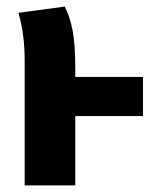

<svg xmlns="http://www.w3.org/2000/svg" viewBox="-20 -564 471 584"><path d="M415 -211H209V0H55V-381Q55 -461 36 -525L177 -544Q193 -512 201 -470.5Q209 -429 209 -354V-330H415Z"/></svg>

Font: Fira Sans Condensed
Style: Bold
Weight: 700
Width: 3
Designer: bBox Type GmbH & Carrois Corporate GbR & Edenspiekermann AG
Foundry: bBox Type GmbH & Carrois Corporate GbR & Edenspiekermann AG
Version: Version 4.301